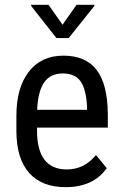

<svg xmlns="http://www.w3.org/2000/svg" viewBox="-20 -770 508 800"><path d="M164.1 -426.8Q138.2 -389.6 134.8 -312.5H342.8V-324.2Q338.9 -399.4 315.4 -431.6Q292 -463.9 241.2 -463.9Q190.4 -463.9 164.1 -426.8ZM258.3 -64Q331.1 -64 379.9 -124L424.8 -69.3Q368.7 9.8 253.4 9.8Q154.8 9.8 102.1 -48.8Q49.3 -107.4 48.3 -221.7V-285.6Q47.9 -403.3 99.6 -470.7Q151.4 -538.1 244.1 -538.1Q336.9 -538.1 382.3 -479Q428.2 -419.9 429.2 -294.9V-238.3H134.3V-226.1Q134.3 -64 258.3 -64ZM373 -750V-745.1L266.1 -611.3H215.3L109.9 -745.1V-750H182.1L240.7 -667L298.8 -750Z"/></svg>

Font: RobotoCondensed-Regular
Style: Regular
Weight: 400
Designer: Google
Version: Version 2.001201; 2014